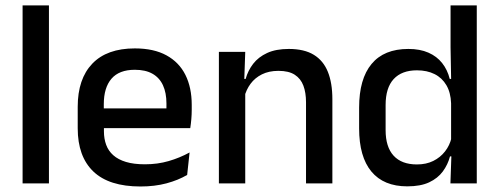

<svg xmlns="http://www.w3.org/2000/svg" viewBox="-20 -682 1855 714"><path d="M64 0V-662H162V0Z M502.5 11.5Q385.5 11.5 327.2 -44.2Q269 -100 269 -205V-285Q269 -388.5 323.2 -445.2Q377.5 -502 481.5 -502Q552 -502 599 -476.2Q646 -450.5 669.5 -403.5Q693 -356.5 693 -292V-273.5Q693 -256.5 691.5 -239Q690 -221.5 687.5 -205.5H597.5Q598.5 -231.5 598.8 -254.5Q599 -277.5 599 -296.5Q599 -337 586 -365Q573 -393 547 -407.8Q521 -422.5 481.5 -422.5Q423 -422.5 394.5 -389.2Q366 -356 366 -294.5V-248.5L366.5 -237V-193.5Q366.5 -166 374.8 -143.5Q383 -121 401.2 -104.8Q419.5 -88.5 448.5 -79.8Q477.5 -71 519 -71Q566 -71 607.2 -83Q648.5 -95 685 -115L676 -31.5Q643 -12 599.2 -0.2Q555.5 11.5 502.5 11.5ZM321 -205.5V-279H667.5V-205.5Z M1118 0V-302Q1118 -337.5 1108.2 -363.5Q1098.5 -389.5 1076.2 -404Q1054 -418.5 1015.5 -418.5Q980 -418.5 954 -405.5Q928 -392.5 911.8 -370.5Q895.5 -348.5 888.5 -320.5L872.5 -388.5H893.5Q902 -419.5 921.5 -444.8Q941 -470 973.5 -485Q1006 -500 1054 -500Q1111.5 -500 1147 -478.2Q1182.5 -456.5 1199.2 -415Q1216 -373.5 1216 -313V0ZM794 0V-489H892L888 -374.5L892 -368.5V0Z M1494.5 11Q1407 11 1361.2 -44Q1315.5 -99 1315.5 -204.5V-282Q1315.5 -388.5 1361.8 -444.2Q1408 -500 1498.5 -500Q1542 -500 1573.2 -486.2Q1604.5 -472.5 1624.2 -447.5Q1644 -422.5 1652.5 -388.5H1685L1657.5 -298Q1656 -338 1640 -365.2Q1624 -392.5 1596 -406.5Q1568 -420.5 1530.5 -420.5Q1474 -420.5 1444 -388Q1414 -355.5 1414 -291.5V-198Q1414 -135.5 1443.8 -103Q1473.5 -70.5 1530.5 -70.5Q1565 -70.5 1591.2 -83.5Q1617.5 -96.5 1635 -119Q1652.5 -141.5 1659 -169.5L1682 -100.5H1653.5Q1645.5 -70 1626.8 -44.5Q1608 -19 1576 -4Q1544 11 1494.5 11ZM1655 0 1659 -114.5 1657.5 -145.5V-348.5L1658 -367.5L1655.5 -506V-662H1753V0Z"/></svg>

Font: Anek Gurmukhi Medium
Style: Regular
Weight: 500
Designer: Sarang Kulkarni (Gurmukhi), Yesha Goshar (Latin)
Foundry: Ek Type
Version: Version 1.003